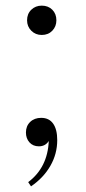

<svg xmlns="http://www.w3.org/2000/svg" viewBox="-20 -512 304 681"><path d="M72 -42Q72 -65 87 -79.5Q102 -94 126 -94Q154 -94 168.5 -73.5Q183 -53 183 -15Q183 34 158.5 76.5Q134 119 90 149L80 134Q149 82 153 -12Q141 7 118 7Q97 7 84.5 -7Q72 -21 72 -42ZM76 -440Q76 -463 91 -477.5Q106 -492 128 -492Q151 -492 165.5 -477.5Q180 -463 180 -440Q180 -418 165.5 -403Q151 -388 128 -388Q106 -388 91 -403Q76 -418 76 -440Z"/></svg>

Font: Aboreto
Style: Regular
Weight: 400
Designer: Dominik Jáger
Foundry: Dominik Jáger
Version: Version 1.001; ttfautohint (v1.8.4.7-5d5b)